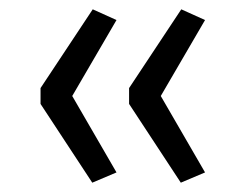

<svg xmlns="http://www.w3.org/2000/svg" viewBox="-20 -479 518 412"><path d="M178 -87 67 -256V-290L179 -459L230 -436L135 -273L230 -109ZM368 -87 257 -256V-290L369 -459L420 -436L325 -273L420 -109Z"/></svg>

Font: Nunito Sans 7pt SemiExpanded Light
Style: Regular
Weight: 300
Width: 6
Designer: Vernon Adams
Foundry: Vernon Adams
Version: Version 3.101;gftools[0.9.27]